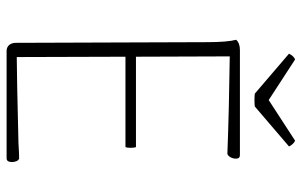

<svg xmlns="http://www.w3.org/2000/svg" viewBox="-182 -710 892 567"><g transform="rotate(90 263.5 -426.0)"><path d="M458 -16Q458 0 447 0H130Q119 0 112.5 -7.5Q106 -15 106 -28L104 -592Q104 -651 97 -678Q107 -689 127 -689H438Q448 -689 448 -677Q448 -669 444 -661.5Q440 -654 434 -652Q300 -657 146 -659L147 -382H414Q416 -377 416 -366Q416 -356 414 -351H147L148 -30Q196 -30 401 -35Q433 -37 448 -37Q453 -35 455.5 -29Q458 -23 458 -16ZM275 -732Q262 -732 256 -733L138 -834Q145 -848 155 -852L275 -774L395 -852Q400 -850 405 -844.5Q410 -839 412 -834L294 -733Q288 -732 275 -732Z"/></g></svg>

Font: Arima Madurai ExtraLight
Style: Regular
Weight: 275
Designer: Joana Correia and Natanael Gama
Foundry: NDISCOVER
Version: Version 1.019